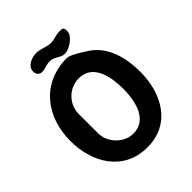

<svg xmlns="http://www.w3.org/2000/svg" viewBox="-241 -1023 1172 1172"><g transform="rotate(-45 345.0 -437.0)"><path d="M40 -353C40 -165 141 7 346 7C551 7 641 -168 641 -350C641 -472 609 -607 493 -673C488 -677 411 -727 384 -727C164 -727 40 -560 40 -353ZM347 -588C472 -588 494 -448 494 -350C494 -253 469 -113 344 -113C265 -113 193 -186 193 -267V-433C193 -520 264 -588 347 -588ZM295 -787C335 -787 358 -753 393 -753C433 -753 501 -799 501 -839C501 -850 503 -869 487 -873C483 -873 467 -874 463 -874C434 -874 409 -860 380 -860C343 -860 311 -881 273 -881C236 -881 179 -861 179 -814C179 -791 192 -773 217 -773C244 -773 267 -787 295 -787Z"/></g></svg>

Font: Asimov Print
Style: Regular
Weight: 500
Designer: Google
Version: Version 2.000980: 2014